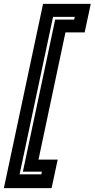

<svg xmlns="http://www.w3.org/2000/svg" viewBox="-70 -770 488 990"><path d="M-50 200 152 -750H398L366.5 -603H267.5L128.5 53H227.5L196 200ZM31 129H143L146 115H48L214.5 -669H312.5L315.5 -683H203.5Z"/></svg>

Font: Tourney Thin
Style: Bold Italic
Weight: 700
Italic angle: -12°
Version: Version 1.015